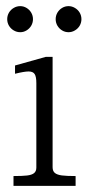

<svg xmlns="http://www.w3.org/2000/svg" viewBox="-20 -606 290 626"><path d="M98.5 -59.5V-335Q98.5 -356 93 -364.5Q87.5 -373 73.2 -373Q59 -373 29 -365.5V-392.5L129 -420.5H151.5V-61Q151.5 -48 159 -42Q166.5 -36 181.8 -34Q197 -32 226.5 -32V0H24V-32Q53 -32 68.2 -33.8Q83.5 -35.5 91 -41.5Q98.5 -47.5 98.5 -59.5ZM161.5 -543.5Q161.5 -555 167.2 -564.8Q173 -574.5 182.5 -580.2Q192 -586 203.5 -586Q214.5 -586 224.2 -580.2Q234 -574.5 239.8 -564.8Q245.5 -555 245.5 -543.5Q245.5 -532 239.8 -522.2Q234 -512.5 224.2 -506.8Q214.5 -501 203.5 -501Q192 -501 182.5 -506.8Q173 -512.5 167.2 -522.2Q161.5 -532 161.5 -543.5ZM3.5 -543.5Q3.5 -555 9.2 -564.8Q15 -574.5 24.8 -580.2Q34.5 -586 46 -586Q57 -586 66.5 -580.2Q76 -574.5 81.8 -564.8Q87.5 -555 87.5 -543.5Q87.5 -532 81.8 -522.2Q76 -512.5 66.5 -506.8Q57 -501 46 -501Q34.5 -501 24.8 -506.8Q15 -512.5 9.2 -522.2Q3.5 -532 3.5 -543.5Z"/></svg>

Font: Didactic
Style: Regular
Weight: 400
Designer: Tyler Finck
Foundry: Etcetera Type Co
Version: Version 3.007;FEAKit 1.0